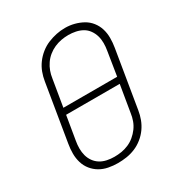

<svg xmlns="http://www.w3.org/2000/svg" viewBox="-176 -873 951 1008"><g transform="rotate(-30 300.0 -369.0)"><path d="M249 8Q220 8 192 2.5Q164 -3 141 -16.5Q118 -30 101 -51Q84 -72 76 -98.5Q68 -125 68 -153.5Q68 -182 73 -211L130 -556Q134 -582 143.5 -607.5Q153 -633 169.5 -655.5Q186 -678 208.5 -696Q231 -714 256.5 -724.5Q282 -735 308 -740.5Q334 -746 361 -746Q390 -746 417 -739Q444 -732 467.5 -719Q491 -706 508 -684.5Q525 -663 533 -637Q541 -611 541 -582Q541 -553 536 -524L479 -179Q475 -153 465.5 -127.5Q456 -102 440 -79.5Q424 -57 401.5 -39Q379 -21 353.5 -10.5Q328 0 301.5 4Q275 8 249 8ZM145 -387H471L494 -531Q498 -553 498 -576Q498 -599 492 -619.5Q486 -640 473.5 -657.5Q461 -675 442.5 -685.5Q424 -696 402 -700.5Q380 -705 358 -705Q336 -705 314.5 -701Q293 -697 272.5 -688Q252 -679 234 -664.5Q216 -650 203 -631Q190 -612 182.5 -591.5Q175 -571 172 -549ZM249 -30Q271 -30 292.5 -33.5Q314 -37 335 -46Q356 -55 374 -70Q392 -85 405.5 -103.5Q419 -122 426.5 -143Q434 -164 437 -186L464 -348H139L115 -204Q111 -182 111 -159.5Q111 -137 116.5 -116.5Q122 -96 134.5 -78.5Q147 -61 165 -50Q183 -39 205 -34.5Q227 -30 249 -30Z"/></g></svg>

Font: Iosevka Curly Slab XLtExObl
Style: Regular
Weight: 200
Width: 7
Italic angle: -9°
Monospace: yes
Designer: Belleve Invis
Foundry: Belleve Invis
Version: Version 11.0.0; ttfautohint (v1.8.3)